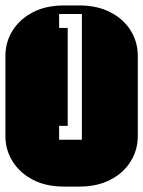

<svg xmlns="http://www.w3.org/2000/svg" viewBox="-22 -689 529 709"><path d="M213.9 0Q147.9 0 99.6 -25.1Q51.3 -50.3 24.7 -92.8Q-2 -135.3 -2 -186V-482.9Q-2 -534.2 24.7 -576.4Q51.3 -618.7 99.6 -643.8Q147.9 -668.9 213.9 -668.9H271Q336.9 -668.9 385.5 -643.8Q434.1 -618.7 460.4 -576.4Q486.8 -534.2 486.8 -482.9V-186Q486.8 -135.3 460.4 -92.8Q434.1 -50.3 385.5 -25.1Q336.9 0 271 0ZM196.3 -172.9H280.3V-637.2H196.3V-585.9H228V-224.1H196.3Z"/></svg>

Font: Monofett
Style: Regular
Weight: 400
Designer: Vernon Adams
Foundry: Vernon Adams
Version: Version 1.100; ttfautohint (v1.8.4.7-5d5b);gftools[0.9.28]